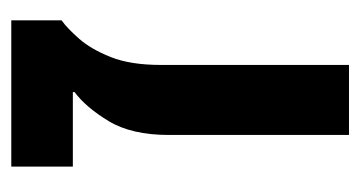

<svg xmlns="http://www.w3.org/2000/svg" viewBox="-169 -469 638 340"><g transform="rotate(-90 150.0 -299.0)"><path d="M81 0V-319Q81 -385 105.5 -425.5Q130 -466 157 -486V-489H25V-598H284V-509Q270 -499 251.5 -478Q233 -457 219 -422Q205 -387 205 -333V0Z"/></g></svg>

Font: Noto Sans Hebrew SemiCondensed SemiBold
Style: Regular
Weight: 600
Width: 4
Designer: Monotype Design Team
Foundry: Monotype Imaging Inc.
Version: Version 2.004; ttfautohint (v1.8.4.7-5d5b)